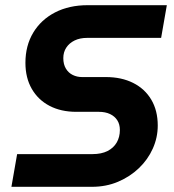

<svg xmlns="http://www.w3.org/2000/svg" viewBox="-20 -720 669 740"><path d="M24 0 46 -126H336Q371 -126 394.5 -138Q418 -150 430 -171Q442 -192 442 -219Q442 -241 432 -256.5Q422 -272 404 -280.5Q386 -289 361 -289H274Q215 -289 171 -312Q127 -335 102.5 -377.5Q78 -420 78 -478Q78 -544 108 -594Q138 -644 192 -672Q246 -700 318 -700H623L601 -574H316Q288 -574 267.5 -564Q247 -554 235.5 -536.5Q224 -519 224 -496Q224 -472 234 -455.5Q244 -439 260.5 -431Q277 -423 296 -423H388Q448 -423 493 -400.5Q538 -378 563 -336Q588 -294 588 -236Q588 -190 569 -147.5Q550 -105 515.5 -72Q481 -39 435 -19.5Q389 0 334 0Z"/></svg>

Font: MuseoModerno SemiBold
Style: Italic
Weight: 600
Italic angle: -9°
Designer: Pablo Cosgaya, Héctor Gatti, Marcela Romero, and the Authors of The MuseoModerno Project.
Foundry: Omnibus-Type Team
Version: Version 1.003